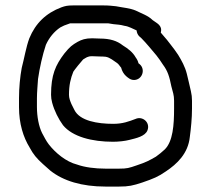

<svg xmlns="http://www.w3.org/2000/svg" viewBox="-20 -669 776 707"><path d="M483 -557C483.7 -549 486.7 -542 492 -536L500 -529C519.7 -509.3 538.3 -485.7 556 -465C562.7 -456.9 574.2 -440.4 580 -431C597.7 -407.4 603.8 -387 611 -351C616.3 -329.6 621 -319.9 621 -298V-269C621 -209 616.8 -148.8 587 -119L571 -105C564.3 -100.3 558.7 -96 554 -92C528.2 -77.3 518.2 -71.7 483 -60C454.8 -50.2 447.7 -48 419 -48H368C330.5 -48 291.8 -52.9 264 -63C223.5 -73.1 184.3 -105.8 160 -137C150.3 -149.1 142.3 -165.8 135 -179C122.9 -203.2 116 -239.7 116 -275V-307C116 -329.1 118.7 -357.2 120 -378C125.9 -419.1 136.5 -466.5 149 -504C161 -530.4 179.4 -552.9 202 -568L216 -575C223.6 -577.9 230.3 -580.4 238 -583H379L398 -580L418 -578C424 -577.3 430.7 -576 438 -574C455.3 -571.8 469.8 -562.3 483 -557ZM572 -549C579.5 -576.4 555.2 -584.4 542 -595C525.4 -611.6 501.6 -619.2 480 -630C458.6 -639.2 432.4 -640.9 407 -646L387 -648C379 -648.7 371 -649 363 -649H248C229.3 -649 219.9 -647.1 206 -642C149.7 -620.9 110.8 -583.4 88 -528C76.3 -496.9 69.1 -453.2 60 -419C54 -386.9 50 -346.1 50 -308V-274C50 -213.3 65.9 -163.5 89 -126C102.4 -100.8 114.8 -85.9 138 -65L165 -41C212.9 -2.7 281.8 18 368 18H419C453.8 18 469.7 14.4 504 3C544.5 -10.9 562.7 -18.2 591 -38C631.5 -65 672.8 -103.5 679 -165C683.1 -195.5 687 -234 687 -269V-298C687 -310 685.7 -321.7 683 -333C679.5 -347.2 671.5 -384.2 668 -397C661.3 -423.9 648.6 -446.1 636 -467L622 -487C612.4 -500.3 604.4 -509.4 595 -522L583 -536C580.3 -539.3 576.7 -543.7 572 -549ZM495 -432 490 -436C488 -444 484.7 -451 480 -457C468.7 -477.3 451.7 -489.7 432 -502C411.2 -518.6 385.1 -527 348 -527C338 -527.7 328.3 -528 319 -528C294.8 -528 280.4 -523 266 -515C245.8 -503.4 237.4 -497.2 217 -472C184.4 -429.1 168 -393.3 168 -320C168 -310.7 169.3 -301 172 -291C180.2 -260.4 195.7 -230.4 212 -208C247.1 -165.1 319.5 -147 396 -147C416.5 -147 441.3 -149.7 457 -154C481.3 -160.1 514.5 -167 523 -189C534.3 -218.3 504.6 -242.8 479 -231C454.8 -221.9 432.2 -213 397 -213C338.7 -213 274.1 -223.8 254 -264L243 -286C238.2 -297.4 234 -307.9 234 -320C234 -355.7 240.1 -380.4 250 -405C253.2 -410.7 280.1 -444.1 286 -450C297.1 -456.3 301.8 -462 319 -462C328.3 -462 338 -461.7 348 -461C355.3 -461 362.3 -460.7 369 -460C385.8 -457.2 398.6 -444.7 411 -437C417.2 -432.9 421.4 -424.6 426 -420C429.3 -407.3 435.3 -397 444 -389C452.3 -381.9 461.1 -374 474.5 -374.5C503.6 -375.6 516.5 -412.6 495 -432Z"/></svg>

Font: HoneyBee
Style: Reg
Weight: 400
Foundry: Cannot Into Space Fonts
Version: Version 0.89